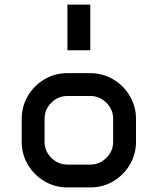

<svg xmlns="http://www.w3.org/2000/svg" viewBox="-20 -820 690 840"><path d="M375 0H275Q220 0 174.5 -27Q129 -54 102 -99.5Q75 -145 75 -200V-300Q75 -355 102 -400.5Q129 -446 174.5 -473Q220 -500 275 -500H375Q429 -500 475 -473Q521 -446 548 -400Q575 -354 575 -300V-200Q575 -145 548 -99.5Q521 -54 475.5 -27Q430 0 375 0ZM275 -100H375Q416 -100 445.5 -129.5Q475 -159 475 -200V-300Q475 -341 445.5 -370.5Q416 -400 375 -400H275Q234 -400 204.5 -370.5Q175 -341 175 -300V-200Q175 -159 204.5 -129.5Q234 -100 275 -100ZM375 -800V-600H275V-800Z"/></svg>

Font: Monoikos Medium
Style: Regular
Weight: 500
Designer: Brian Krent
Version: Version 0.088